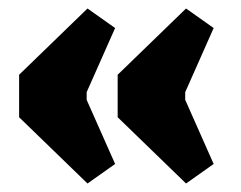

<svg xmlns="http://www.w3.org/2000/svg" viewBox="-20 -456 568 452"><path d="M25 -180V-280L186 -436L251 -390L184 -239V-221L251 -70L186 -24ZM257 -180V-280L418 -436L483 -390L416 -239V-221L483 -70L418 -24Z"/></svg>

Font: Grenze Black
Style: Regular
Weight: 900
Designer: Renata Polastri
Foundry: Omnibus-Type
Version: Version 1.002; ttfautohint (v1.8)